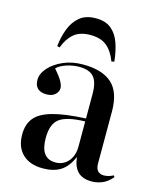

<svg xmlns="http://www.w3.org/2000/svg" viewBox="-116 -845 774 941"><g transform="rotate(15 271.0 -375.0)"><path d="M191 14Q125 14 88 -21.5Q51 -57 51 -121Q51 -172 77 -204.5Q103 -237 164.5 -254.5Q226 -272 333 -277V-401Q333 -461 310.5 -487Q288 -513 236 -513Q204 -513 172 -502.5Q140 -492 123 -475Q153 -441 163.5 -421Q174 -401 174 -388Q174 -370 158.5 -355.5Q143 -341 115 -341Q84 -341 69 -356Q54 -371 54 -398Q54 -430 80.5 -460Q107 -490 151.5 -509.5Q196 -529 251 -529Q349 -529 398 -485Q447 -441 447 -343V-80Q447 -53 458.5 -41.5Q470 -30 489 -30Q512 -30 537 -43L542 -35Q518 -7 491.5 3.5Q465 14 439 14Q392 14 368 -10.5Q344 -35 339 -83Q315 -29 279.5 -7.5Q244 14 191 14ZM243 -30Q283 -30 308 -59Q333 -88 333 -135V-262Q242 -260 204.5 -233Q167 -206 167 -134Q167 -30 243 -30ZM254 -764Q303 -764 332 -740Q361 -716 375.5 -674.5Q390 -633 395 -582L381 -579Q362 -629 331.5 -653.5Q301 -678 249 -678Q195 -678 164.5 -651.5Q134 -625 118 -580L105 -583Q110 -632 126 -673Q142 -714 172.5 -739Q203 -764 254 -764Z"/></g></svg>

Font: Literata 72pt Medium
Style: Regular
Weight: 500
Designer: Latin by Veronika Burian and Jose Scaglione. Greek by Irene Vlachou. Cyrillic by Vera Evstafieva.
Foundry: TypeTogether
Version: Version 3.002